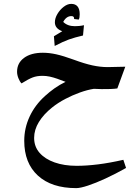

<svg xmlns="http://www.w3.org/2000/svg" viewBox="-20 -817 695 990"><path d="M373 153Q246 153 175.5 88.5Q105 24 105 -91Q105 -156 132.5 -215.5Q160 -275 212 -322Q235 -343 261 -361.5Q287 -380 318 -395Q295 -404 275 -411Q255 -418 236.5 -422Q218 -426 199 -426Q170 -426 148 -417.5Q126 -409 91 -387Q82 -396 75 -413.5Q68 -431 68 -447Q68 -492 104 -518.5Q140 -545 201 -545Q234 -545 270 -537Q306 -529 361 -509Q415 -489 456 -480Q497 -471 535 -471L626 -473L585 -361Q572 -359 549.5 -358Q527 -357 504 -357.5Q481 -358 464 -359Q431 -354 392 -340Q353 -326 316 -306.5Q279 -287 249 -263Q205 -228 180.5 -188Q156 -148 156 -106Q156 -61 184 -29Q212 3 261.5 20.5Q311 38 375 38Q426 38 486 30.5Q546 23 616 7L630 49Q575 80 524 103.5Q473 127 433.5 140Q394 153 373 153ZM262 -580 258 -630 301 -656Q263 -670 263 -702Q263 -723 276 -745Q289 -767 308.5 -782Q328 -797 347 -797Q391 -797 391 -743Q391 -725 386 -716L362 -719V-723Q362 -728 358.5 -731Q355 -734 348 -734Q335 -734 324.5 -726.5Q314 -719 306 -704Q328 -682 366 -682Q376 -682 387.5 -683Q399 -684 413 -687L408 -634Q365 -624 335.5 -613.5Q306 -603 262 -580Z"/></svg>

Font: Noto Naskh Arabic UI
Style: Regular
Weight: 400
Designer: Monotype Design Team, David Williams, Mohamad Dakak and Nizar Qandah
Foundry: Monotype Imaging Inc.
Version: Version 2.014